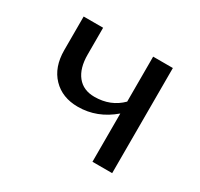

<svg xmlns="http://www.w3.org/2000/svg" viewBox="-99 -537 684 658"><g transform="rotate(30 243.5 -208.0)"><path d="M334 -416H412V0H334V-191Q272 -138 196 -138Q134 -138 96.5 -177Q59 -216 59 -283V-416H136V-310Q136 -256 160 -226Q184 -196 228 -196Q292 -196 334 -238Z"/></g></svg>

Font: EauTestText Medium
Style: Regular
Weight: 500
Designer: Christian Thalmann (Catharsis Fonts)
Version: Version 0.001;PS 000.001;hotconv 1.0.88;makeotf.lib2.5.64775